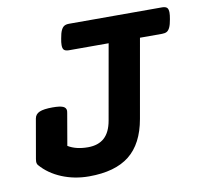

<svg xmlns="http://www.w3.org/2000/svg" viewBox="-70 -654 771 737"><g transform="rotate(-10 316.0 -285.0)"><path d="M632.3 -554.7Q632.3 -544.9 629.4 -529.3Q626 -508.8 620.8 -498Q615.7 -487.3 608.6 -483.4Q601.6 -479.5 589.8 -479.5H503.9L449.7 -172.4Q433.1 -78.1 377.2 -33.7Q321.3 10.7 219.7 10.7Q163.1 10.7 114 -9.5Q64.9 -29.8 33.7 -65.9Q28.8 -71.3 28.8 -80.6Q28.8 -83.5 29.8 -90.3L56.6 -243.7Q59.6 -260.3 75.9 -267.3Q92.3 -274.4 127 -274.4Q156.2 -274.4 168 -269Q179.7 -263.7 179.7 -251.5Q179.7 -249.5 178.7 -243.7L157.2 -119.1Q188 -100.1 234.9 -100.1Q274.9 -100.1 298.6 -121.3Q322.3 -142.6 330.1 -187L381.8 -479.5H227.5Q214.4 -479.5 208.5 -484.6Q202.6 -489.7 202.6 -503.9Q202.6 -514.2 205.6 -529.3Q209 -549.8 214.1 -560.5Q219.2 -571.3 226.3 -575.4Q233.4 -579.6 245.1 -579.6H607.4Q620.6 -579.6 626.5 -574.2Q632.3 -568.8 632.3 -554.7Z"/></g></svg>

Font: Courier Prime
Style: Bold Italic
Weight: 700
Italic angle: -10°
Designer: Alan Dague-Greene
Foundry: Quote-Unquote Apps
Version: Version 3.018